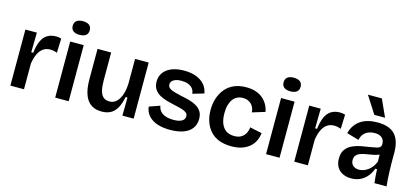

<svg xmlns="http://www.w3.org/2000/svg" viewBox="-62 -1236 3753 1730"><g transform="rotate(15 1814.5 -371.0)"><path d="M68 0V-263V-523H175L172 -339H190Q198 -405 217 -448.5Q236 -492 270 -513.5Q304 -535 353 -535Q363 -535 375 -533.5Q387 -532 401 -528L396 -394Q380 -401 363 -404Q346 -407 332 -407Q293 -407 265 -386.5Q237 -366 220 -328.5Q203 -291 195 -240V0Z M486 0V-523H612V0ZM550 -603Q512 -603 491.5 -619Q471 -635 471 -666Q471 -698 491.5 -714Q512 -730 550 -730Q589 -730 609.5 -714Q630 -698 630 -666Q630 -635 609.5 -619Q589 -603 550 -603Z M922 13Q883 13 853.5 2Q824 -9 802.5 -30.5Q781 -52 767.5 -82.5Q754 -113 747.5 -151.5Q741 -190 741 -237V-523H868V-265Q868 -240 870.5 -210.5Q873 -181 882 -154Q891 -127 911 -110Q931 -93 966 -93Q995 -93 1017 -107.5Q1039 -122 1055 -148.5Q1071 -175 1080 -211Q1089 -247 1091 -290V-523H1218V-218V0H1113L1115 -169H1098Q1085 -105 1062 -64.5Q1039 -24 1004.5 -5.5Q970 13 922 13Z M1559 13Q1506 13 1463.5 2.5Q1421 -8 1390.5 -28Q1360 -48 1342.5 -76.5Q1325 -105 1321 -140L1421 -175Q1424 -148 1441.5 -126.5Q1459 -105 1490.5 -93.5Q1522 -82 1567 -82Q1616 -82 1643.5 -97.5Q1671 -113 1671 -142Q1671 -163 1656 -175.5Q1641 -188 1612.5 -196.5Q1584 -205 1545 -213Q1507 -221 1469.5 -231.5Q1432 -242 1400.5 -259.5Q1369 -277 1350 -305.5Q1331 -334 1331 -377Q1331 -425 1356.5 -460.5Q1382 -496 1430.5 -516Q1479 -536 1548 -536Q1612 -536 1660 -517.5Q1708 -499 1737.5 -465.5Q1767 -432 1775 -384L1670 -353Q1668 -381 1652 -401Q1636 -421 1609.5 -431Q1583 -441 1547 -441Q1501 -441 1475 -425Q1449 -409 1449 -382Q1449 -360 1465.5 -347Q1482 -334 1511 -326Q1540 -318 1578 -309Q1618 -302 1655.5 -291.5Q1693 -281 1723 -264Q1753 -247 1771 -219.5Q1789 -192 1789 -149Q1789 -97 1761.5 -60.5Q1734 -24 1682.5 -5.5Q1631 13 1559 13Z M2131 13Q2063 13 2013.5 -7Q1964 -27 1932 -63.5Q1900 -100 1883.5 -149Q1867 -198 1867 -255Q1867 -316 1884 -366.5Q1901 -417 1933.5 -455.5Q1966 -494 2014.5 -515Q2063 -536 2126 -536Q2174 -536 2212.5 -524Q2251 -512 2279 -489Q2307 -466 2325 -435Q2343 -404 2350 -366L2232 -330Q2230 -362 2216 -385.5Q2202 -409 2178 -422Q2154 -435 2121 -435Q2093 -435 2070 -424Q2047 -413 2030.5 -391.5Q2014 -370 2004.5 -337Q1995 -304 1995 -260Q1995 -201 2011.5 -161.5Q2028 -122 2058.5 -102.5Q2089 -83 2133 -83Q2173 -83 2198.5 -99Q2224 -115 2237 -140.5Q2250 -166 2253 -196L2365 -172Q2361 -131 2344 -97Q2327 -63 2297.5 -38.5Q2268 -14 2227 -0.5Q2186 13 2131 13Z M2453 0V-523H2579V0ZM2517 -603Q2479 -603 2458.5 -619Q2438 -635 2438 -666Q2438 -698 2458.5 -714Q2479 -730 2517 -730Q2556 -730 2576.5 -714Q2597 -698 2597 -666Q2597 -635 2576.5 -619Q2556 -603 2517 -603Z M2716 0V-263V-523H2823L2820 -339H2838Q2846 -405 2865 -448.5Q2884 -492 2918 -513.5Q2952 -535 3001 -535Q3011 -535 3023 -533.5Q3035 -532 3049 -528L3044 -394Q3028 -401 3011 -404Q2994 -407 2980 -407Q2941 -407 2913 -386.5Q2885 -366 2868 -328.5Q2851 -291 2843 -240V0Z M3248 13Q3205 13 3170.5 -3.5Q3136 -20 3116.5 -52.5Q3097 -85 3097 -132Q3097 -185 3120.5 -217Q3144 -249 3181.5 -266Q3219 -283 3261.5 -291Q3304 -299 3342 -304Q3379 -310 3400.5 -315Q3422 -320 3432 -330.5Q3442 -341 3442 -360Q3442 -382 3432 -399.5Q3422 -417 3402 -427Q3382 -437 3350 -437Q3321 -437 3294.5 -427Q3268 -417 3249.5 -395.5Q3231 -374 3224 -339L3111 -372Q3121 -413 3142 -443.5Q3163 -474 3194 -495Q3225 -516 3264.5 -526Q3304 -536 3350 -536Q3412 -536 3453.5 -520Q3495 -504 3519.5 -474Q3544 -444 3555 -402.5Q3566 -361 3566 -311V-214Q3566 -180 3567.5 -143.5Q3569 -107 3571 -70.5Q3573 -34 3577 0H3464Q3461 -29 3458 -61.5Q3455 -94 3454 -128H3438Q3425 -90 3399 -57.5Q3373 -25 3335 -6Q3297 13 3248 13ZM3297 -81Q3317 -81 3338 -88Q3359 -95 3379 -109Q3399 -123 3416 -145Q3433 -167 3444 -196L3442 -280L3467 -276Q3450 -262 3425.5 -254Q3401 -246 3373.5 -241.5Q3346 -237 3318.5 -232Q3291 -227 3268.5 -218.5Q3246 -210 3233 -194Q3220 -178 3220 -151Q3220 -118 3241.5 -99.5Q3263 -81 3297 -81ZM3304 -594 3201 -755H3331L3404 -594Z"/></g></svg>

Font: Bricolage Grotesque SemiBold
Style: Regular
Weight: 600
Designer: Mathieu Triay
Foundry: Atelier Triay
Version: Version 1.000;gftools[0.9.30]